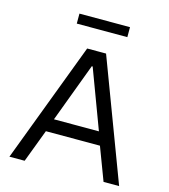

<svg xmlns="http://www.w3.org/2000/svg" viewBox="-125 -961 933 1060"><g transform="rotate(15 342.0 -431.5)"><path d="M28 0 288 -688H396L655 0H566L495 -188H186L115 0ZM212 -263H469L343 -600H338ZM197 -806V-863H486V-806Z"/></g></svg>

Font: Saira Thin
Style: Regular
Weight: 400
Version: Version 1.101